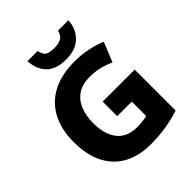

<svg xmlns="http://www.w3.org/2000/svg" viewBox="-257 -1091 1251 1251"><g transform="rotate(-45 368.5 -466.0)"><path d="M373 -409H668V-32Q612 -13 543.5 -1.5Q475 10 397 10Q293 10 215.5 -31Q138 -72 95.5 -154Q53 -236 53 -359Q53 -470 96 -552.5Q139 -635 222.5 -679.5Q306 -724 427 -724Q492 -724 551 -711.5Q610 -699 654 -680L599 -544Q561 -562 518 -572.5Q475 -583 427 -583Q358 -583 314.5 -553Q271 -523 250.5 -471Q230 -419 230 -355Q230 -249 276.5 -190.5Q323 -132 415 -132Q438 -132 464.5 -135Q491 -138 507 -142V-275H373ZM590 -942Q585 -865 536 -818Q487 -771 400 -771Q309 -771 263 -817Q217 -863 213 -942H306Q315 -900 336.5 -889Q358 -878 400 -878Q434 -878 459.5 -890.5Q485 -903 494 -942Z"/></g></svg>

Font: Noto Sans Syriac ExtraBold
Style: Regular
Weight: 800
Designer: Patrick Giasson and the Monotype Design Team
Foundry: Monotype Imaging Inc.
Version: Version 3.000; ttfautohint (v1.8.4.7-5d5b)